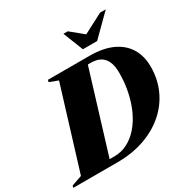

<svg xmlns="http://www.w3.org/2000/svg" viewBox="-251 -1096 1248 1274"><g transform="rotate(-30 373.0 -459.0)"><path d="M291 -44.5Q343.5 -44.5 390 -68.2Q436.5 -92 474 -134.8Q511.5 -177.5 538.5 -235.5Q565.5 -293.5 580.2 -363.2Q595 -433 595 -509.5Q595 -562 579.8 -595.5Q564.5 -629 536 -644.8Q507.5 -660.5 467 -660.5H365L339.5 -705H479Q583.5 -705 654 -672.5Q724.5 -640 760.5 -580.5Q796.5 -521 796.5 -439.5Q796.5 -346 760.5 -265.8Q724.5 -185.5 657.2 -126Q590 -66.5 495.8 -33.2Q401.5 0 285.5 0H124L142.5 -44.5ZM223.5 -664.5 157.5 -689.5 162 -705H455.5L239.5 0H-51L-47 -15.5L32.5 -43ZM728 -918 573 -764.5H464L403.5 -918H436.5L552.5 -823H502L684 -918Z"/></g></svg>

Font: Newsreader 60pt ExtraBold
Style: Italic
Weight: 800
Italic angle: -17°
Designer: Hugues Gentile
Foundry: Production Type
Version: Version 1.003